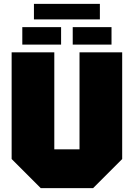

<svg xmlns="http://www.w3.org/2000/svg" viewBox="-20 -970 690 990"><path d="M40 -150V-700H260V-200H390V-700H610V-150L460 0H190ZM95 -740V-830H295V-740ZM355 -740V-830H555V-740ZM155 -870V-950H495V-870Z"/></svg>

Font: Tektur Black
Style: Regular
Weight: 900
Designer: Adam Jagosz
Foundry: Adam Jagosz
Version: Version 1.005;gftools[0.9.30]